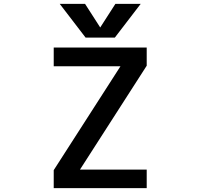

<svg xmlns="http://www.w3.org/2000/svg" viewBox="-20 -979 1040 1000"><path d="M259.8 -731.4H744.1V-636.7L396.5 -95.7H744.1V1H259.8V-92.8L607.4 -633.8H259.8ZM502 -835.9 581.1 -959H712.9L578.1 -783.2H425.8L291 -959H422.9Z"/></svg>

Font: GenEi Gothic M SemiBold
Style: Regular
Weight: 500
Designer: o_tamon (Modified); [Source Han Sans]
Ryoko NISHIZUKA  (kana & ideographs); Paul D. Hunt (Latin, Greek & Cyrillic); Wenl
Version: Version 1.1a;Original Version 1.004